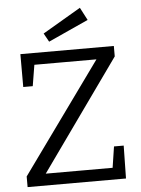

<svg xmlns="http://www.w3.org/2000/svg" viewBox="-60 -960 738 1007"><g transform="rotate(-5 308.5 -456.5)"><path d="M44 0V-56L470 -647L479 -636H116L137 -647L117 -525H67V-698H559V-643L135 -48L131 -62H516L495 -49L514 -173H565L562 0ZM223 -750 198 -795 399 -913 434 -846Z"/></g></svg>

Font: Bitter Thin
Style: Regular
Weight: 400
Version: Version 3.021